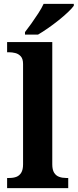

<svg xmlns="http://www.w3.org/2000/svg" viewBox="-20 -979 404 999"><path d="M17 0V-53H29Q50 -53 65.5 -59Q81 -65 90.5 -80.5Q100 -96 100 -124V-646Q100 -673 88 -686Q76 -699 59.5 -703Q43 -707 29 -707H17V-760H252V-124Q252 -96 261.5 -80.5Q271 -65 287.5 -59Q304 -53 323 -53H335V0ZM110 -812Q125 -831 143.5 -857Q162 -883 179.5 -910Q197 -937 207 -959H364V-949Q355 -936 334 -916Q313 -896 285.5 -874Q258 -852 230 -832.5Q202 -813 178 -799H110Z"/></svg>

Font: Noto Serif Myanmar
Style: Regular
Weight: 400
Designer: Ben Mitchell and the Monotype Design Team
Foundry: Monotype Imaging Inc.
Version: Version 2.106